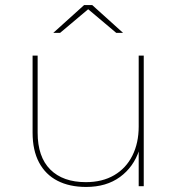

<svg xmlns="http://www.w3.org/2000/svg" viewBox="-20 -737 704 760"><path d="M321 3Q255 3 207.5 -21.5Q160 -46 134.5 -94Q109 -142 109 -212V-517H129V-212Q129 -116 179 -66Q229 -16 320 -16Q385 -16 432 -43.5Q479 -71 504 -121Q529 -171 529 -236V-517H549V0H529V-146L531 -143Q509 -76 455 -36.5Q401 3 321 3ZM191 -607 313 -717H345L467 -607H440L326 -703H332L218 -607Z"/></svg>

Font: Montserrat Alternates Thin
Style: Regular
Weight: 100
Designer: Julieta Ulanovsky
Foundry: Julieta Ulanovsky
Version: Version 9.000